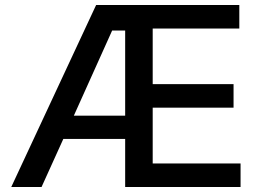

<svg xmlns="http://www.w3.org/2000/svg" viewBox="-20 -747 1044 767"><path d="M936 -727V-633H590V-411H913V-317H590V-94H941V0H480V-192H233L146 0H25L364 -727ZM480 -625H428L275 -285H480Z"/></svg>

Font: Sinter Medium
Style: Regular
Weight: 500
Foundry: Adobe & rsms
Version: Version 1.000